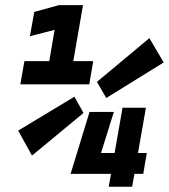

<svg xmlns="http://www.w3.org/2000/svg" viewBox="-20 -713 645 733"><path d="M395 0H484.4L493.2 -49.3H526.9L540.5 -128.9H506.8L537.1 -301.8H447.8L417.5 -128.9H365.7L414.6 -285.6H321.8L250 -50.8L249 -49.3H403.8ZM57.6 -391.1H320.8L335.9 -479.5H259.8L296.9 -693.4H205.1L110.8 -667.5L94.2 -574.7L188.5 -599.1L168 -479.5H73.2ZM385.7 -338.9 605 -474.6 550.3 -567.4 350.1 -400.4ZM102.1 -119.1 298.8 -281.7 264.2 -343.8 49.3 -214.4Z"/></svg>

Font: Cascadia Code SemiBold
Style: Italic
Weight: 600
Italic angle: -10°
Monospace: yes
Designer: Aaron Bell
Foundry: Saja Typeworks
Version: Version 2404.023